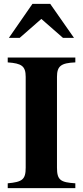

<svg xmlns="http://www.w3.org/2000/svg" viewBox="-20 -974 429 994"><path d="M370 0V-25C294 -30 275 -41 275 -106V-576C275 -632 296 -648 370 -651V-676H20V-651C92 -646 113 -632 113 -576V-106C113 -44 95 -32 20 -25V0ZM363 -778 240 -954H148L26 -778H82L194 -876L306 -778Z"/></svg>

Font: XITS
Style: Bold
Weight: 700
Designer: MicroPress Inc., with final additions and corrections provided by Coen Hoffman, Elsevier (retired)
Version: Version 1.302